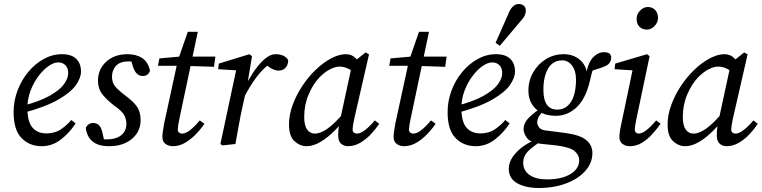

<svg xmlns="http://www.w3.org/2000/svg" viewBox="-20 -720 3809 960"><path d="M189 11Q127 11 87.5 -30Q48 -71 48 -159Q48 -215 67.5 -267Q87 -319 121 -360Q155 -401 198.5 -425Q242 -449 290 -449Q337 -449 361 -426Q385 -403 385 -362Q385 -331 359.5 -294.5Q334 -258 270.5 -221.5Q207 -185 94 -155L90 -190Q176 -212 227 -240.5Q278 -269 299.5 -298.5Q321 -328 321 -355Q321 -380 307 -394Q293 -408 271 -408Q249 -408 222.5 -389.5Q196 -371 172 -339Q148 -307 132.5 -266Q117 -225 117 -179Q117 -112 142 -82.5Q167 -53 212 -53Q255 -53 286 -74.5Q317 -96 336 -120L358 -103Q328 -56 284.5 -22.5Q241 11 189 11Z M505 -1 469 -31Q483 -27 491.5 -25Q500 -23 512 -23Q560 -23 586 -44Q612 -65 612 -101Q612 -123 601.5 -143.5Q591 -164 551 -192Q517 -218 493.5 -246.5Q470 -275 470 -318Q470 -373 510.5 -411Q551 -449 618 -449Q661 -449 690.5 -430Q720 -411 730 -367Q722 -340 694 -340Q661 -340 646 -383L630 -436L659 -408Q652 -410 644 -411.5Q636 -413 625 -413Q579 -413 559.5 -390.5Q540 -368 540 -337Q540 -308 554.5 -289.5Q569 -271 607 -242Q649 -211 666 -185Q683 -159 683 -119Q683 -62 639.5 -25.5Q596 11 525 11Q471 11 442.5 -13Q414 -37 409 -80Q413 -91 423 -98Q433 -105 445 -105Q464 -105 474.5 -94.5Q485 -84 490 -65Z M770 -391 777 -428 901 -439V-437H1057L1050 -386L897 -391ZM801 -104 869 -417 919 -561H969L877 -126Q873 -108 871 -94Q869 -80 869 -73Q869 -62 875.5 -57Q882 -52 890 -52Q908 -52 929.5 -68.5Q951 -85 979 -118L1002 -101Q983 -73 958 -47.5Q933 -22 904.5 -5.5Q876 11 844 11Q823 11 807.5 -0.5Q792 -12 792 -35Q792 -46 794 -61Q796 -76 801 -104Z M1200 -233V-277Q1220 -318 1246 -357.5Q1272 -397 1301 -423Q1330 -449 1359 -449Q1379 -449 1395.5 -442Q1412 -435 1421 -419Q1421 -397 1408.5 -382Q1396 -367 1372 -367Q1357 -367 1339 -376.5Q1321 -386 1305 -402L1294 -413L1340 -410Q1297 -380 1263.5 -335.5Q1230 -291 1200 -233ZM1082 0 1163 -380 1182 -367 1071 -374 1074 -402 1227 -449 1240 -439 1217 -300 1214 -282 1194 -194Q1183 -144 1174.5 -96.5Q1166 -49 1157 0L1092 7Z M1513 11Q1480 11 1452.5 -14Q1425 -39 1425 -97Q1425 -145 1443 -194.5Q1461 -244 1491 -289.5Q1521 -335 1558.5 -371Q1596 -407 1635.5 -428Q1675 -449 1710 -449Q1740 -449 1760 -427.5Q1780 -406 1798 -375L1763 -349Q1746 -364 1723.5 -375.5Q1701 -387 1678 -387Q1656 -387 1630 -373.5Q1604 -360 1579 -335Q1546 -301 1523.5 -248.5Q1501 -196 1501 -135Q1501 -93 1515.5 -72.5Q1530 -52 1555 -52Q1583 -52 1620 -78.5Q1657 -105 1715 -174L1723 -153Q1692 -106 1655.5 -69Q1619 -32 1582.5 -10.5Q1546 11 1513 11ZM1720 11Q1700 11 1685.5 -1.5Q1671 -14 1671 -42Q1671 -62 1673 -79Q1675 -96 1680 -118L1742 -405L1808 -458L1825 -448L1751 -125Q1743 -88 1743 -72Q1743 -62 1749.5 -57Q1756 -52 1765 -52Q1782 -52 1806 -70.5Q1830 -89 1854 -118L1876 -101Q1858 -74 1833.5 -48Q1809 -22 1780 -5.5Q1751 11 1720 11Z M1926 -391 1933 -428 2057 -439V-437H2213L2206 -386L2053 -391ZM1957 -104 2025 -417 2075 -561H2125L2033 -126Q2029 -108 2027 -94Q2025 -80 2025 -73Q2025 -62 2031.5 -57Q2038 -52 2046 -52Q2064 -52 2085.5 -68.5Q2107 -85 2135 -118L2158 -101Q2139 -73 2114 -47.5Q2089 -22 2060.5 -5.5Q2032 11 2000 11Q1979 11 1963.5 -0.5Q1948 -12 1948 -35Q1948 -46 1950 -61Q1952 -76 1957 -104Z M2359 11Q2297 11 2257.5 -30Q2218 -71 2218 -159Q2218 -215 2237.5 -267Q2257 -319 2291 -360Q2325 -401 2368.5 -425Q2412 -449 2460 -449Q2507 -449 2531 -426Q2555 -403 2555 -362Q2555 -331 2529.5 -294.5Q2504 -258 2440.5 -221.5Q2377 -185 2264 -155L2260 -190Q2346 -212 2397 -240.5Q2448 -269 2469.5 -298.5Q2491 -328 2491 -355Q2491 -380 2477 -394Q2463 -408 2441 -408Q2419 -408 2392.5 -389.5Q2366 -371 2342 -339Q2318 -307 2302.5 -266Q2287 -225 2287 -179Q2287 -112 2312 -82.5Q2337 -53 2382 -53Q2425 -53 2456 -74.5Q2487 -96 2506 -120L2528 -103Q2498 -56 2454.5 -22.5Q2411 11 2359 11ZM2458 -506Q2474 -543 2491.5 -582Q2509 -621 2525 -658Q2544 -700 2573 -700Q2588 -700 2598.5 -692Q2609 -684 2609 -667Q2609 -656 2604.5 -644.5Q2600 -633 2588 -620Q2560 -587 2533.5 -555.5Q2507 -524 2479 -491Z M2598 -74Q2598 -105 2624.5 -132Q2651 -159 2696 -186L2708 -176Q2679 -148 2672.5 -134Q2666 -120 2666 -107Q2666 -96 2676 -82.5Q2686 -69 2714 -67L2807 -55Q2881 -45 2911.5 -19.5Q2942 6 2942 45Q2942 94 2907.5 133.5Q2873 173 2812 196.5Q2751 220 2674 220Q2609 220 2566.5 196.5Q2524 173 2524 124Q2524 92 2544.5 63Q2565 34 2597.5 11Q2630 -12 2667 -24L2685 -13Q2641 14 2618.5 38Q2596 62 2596 93Q2596 133 2628 155Q2660 177 2715 177Q2788 177 2832 150.5Q2876 124 2876 81Q2876 56 2853.5 36Q2831 16 2761 7L2684 -1Q2632 -7 2615 -30Q2598 -53 2598 -74ZM2767 -172Q2810 -172 2835 -211Q2860 -250 2860 -323Q2860 -367 2839.5 -393Q2819 -419 2790 -418Q2743 -417 2720 -376.5Q2697 -336 2697 -272Q2697 -171 2767 -172ZM2622 -267Q2622 -317 2646 -358.5Q2670 -400 2710 -424.5Q2750 -449 2798 -449Q2847 -449 2879.5 -421Q2912 -393 2916 -345L2909 -344Q2921 -409 2946 -434Q2971 -459 2999 -459Q3017 -459 3027 -453Q3036 -443 3036 -434Q3036 -403 3008.5 -390.5Q2981 -378 2931 -364L2952 -389Q2944 -373 2939 -355Q2934 -337 2929 -314Q2908 -225 2862.5 -183Q2817 -141 2760 -141Q2695 -141 2658.5 -176Q2622 -211 2622 -267Z M3077 -35Q3077 -46 3079 -61Q3081 -76 3087 -103L3145 -380L3161 -367L3053 -374L3056 -402L3215 -449L3228 -439L3162 -125Q3158 -107 3156 -93.5Q3154 -80 3154 -72Q3154 -62 3160 -57Q3166 -52 3174 -52Q3205 -52 3261 -118L3283 -101Q3263 -73 3239.5 -47.5Q3216 -22 3188.5 -5.5Q3161 11 3128 11Q3108 11 3092.5 -0.5Q3077 -12 3077 -35ZM3215 -572Q3192 -572 3177.5 -586Q3163 -600 3163 -626Q3163 -649 3180.5 -667Q3198 -685 3219 -685Q3241 -685 3255.5 -670.5Q3270 -656 3270 -630Q3270 -608 3253 -590Q3236 -572 3215 -572Z M3406 11Q3373 11 3345.5 -14Q3318 -39 3318 -97Q3318 -145 3336 -194.5Q3354 -244 3384 -289.5Q3414 -335 3451.5 -371Q3489 -407 3528.5 -428Q3568 -449 3603 -449Q3633 -449 3653 -427.5Q3673 -406 3691 -375L3656 -349Q3639 -364 3616.5 -375.5Q3594 -387 3571 -387Q3549 -387 3523 -373.5Q3497 -360 3472 -335Q3439 -301 3416.5 -248.5Q3394 -196 3394 -135Q3394 -93 3408.5 -72.5Q3423 -52 3448 -52Q3476 -52 3513 -78.5Q3550 -105 3608 -174L3616 -153Q3585 -106 3548.5 -69Q3512 -32 3475.5 -10.5Q3439 11 3406 11ZM3613 11Q3593 11 3578.5 -1.5Q3564 -14 3564 -42Q3564 -62 3566 -79Q3568 -96 3573 -118L3635 -405L3701 -458L3718 -448L3644 -125Q3636 -88 3636 -72Q3636 -62 3642.5 -57Q3649 -52 3658 -52Q3675 -52 3699 -70.5Q3723 -89 3747 -118L3769 -101Q3751 -74 3726.5 -48Q3702 -22 3673 -5.5Q3644 11 3613 11Z"/></svg>

Font: Lisu Bosa Light
Style: Italic
Weight: 300
Italic angle: -19°
Designer: David Morse, Annie Olsen, Victor Gaultney, Frank Grießhammer (Latin)
Foundry: SIL International
Version: Version 2.000